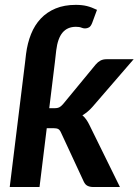

<svg xmlns="http://www.w3.org/2000/svg" viewBox="-20 -750 556 770"><path d="M200 -499.5 177.5 -316H198.5Q210 -316 217 -319.2Q224 -322.5 232.5 -332L364 -491.5Q372.5 -501.5 382.8 -507Q393 -512.5 407.5 -512.5H516L350.5 -321Q333 -301 310.5 -287.5Q319.5 -280 326.2 -270.2Q333 -260.5 338.5 -249L461 0H354Q340.5 0 331 -4.8Q321.5 -9.5 316 -21.5L225 -217.5Q220 -229 213.5 -232.5Q207 -236 193 -236H167.5L138.5 0H19L80.5 -499.5L84.5 -534Q90 -577 104.5 -613.2Q119 -649.5 143.5 -675.5Q168 -701.5 203 -716Q238 -730.5 284 -730.5Q309 -730.5 328.2 -725.8Q347.5 -721 369 -710.5L350 -659Q344.5 -644.5 337 -640.2Q329.5 -636 321 -636Q314 -636 306.2 -639.2Q298.5 -642.5 284.5 -642.5Q250.5 -642.5 231 -619.5Q211.5 -596.5 205.5 -548Z"/></svg>

Font: Lato 2
Style: Bold Italic
Weight: 700
Italic angle: -7°
Designer: Lukasz Dziedzic with Adam Twardoch and Botio Nikoltchev
Foundry: tyPoland Lukasz Dziedzic
Version: Version 2.015; 2015-08-06; http://www.latofonts.com/